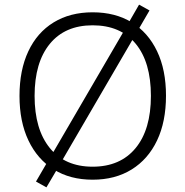

<svg xmlns="http://www.w3.org/2000/svg" viewBox="-20 -766 799 827"><path d="M379 8Q282 8 211.5 -36Q141 -80 102.5 -161Q64 -242 64 -353Q64 -464 102 -545Q140 -626 211 -669.5Q282 -713 379 -713Q477 -713 547.5 -669.5Q618 -626 656.5 -545.5Q695 -465 695 -354Q695 -242 656.5 -161Q618 -80 547 -36Q476 8 379 8ZM379 -48Q498 -48 564 -128Q630 -208 630 -353Q630 -498 564.5 -577.5Q499 -657 379 -657Q260 -657 194.5 -577Q129 -497 129 -353Q129 -209 194.5 -128.5Q260 -48 379 -48ZM180 41 135 16 185 -70 204 -101 514 -633 530 -661 579 -746 624 -721 574 -635 556 -604 246 -72 230 -44Z"/></svg>

Font: Nunito Sans Light
Style: Regular
Weight: 300
Designer: Vernon Adams
Foundry: Vernon Adams
Version: Version 3.101; ttfautohint (v1.8.4.7-5d5b);gftools[0.9.27]